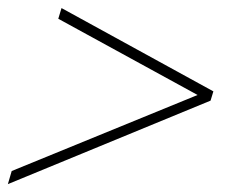

<svg xmlns="http://www.w3.org/2000/svg" viewBox="-34 -469 588 476"><path d="M468 -238.5 465 -228.5 110.5 -422.5 118.5 -449 495 -242.5 488 -219.5 -14.5 -12.5 -5 -45Z"/></svg>

Font: Newsreader ExtraLight
Style: Italic
Weight: 250
Italic angle: -17°
Designer: Hugues Gentile
Foundry: Production Type
Version: Version 1.003